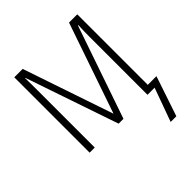

<svg xmlns="http://www.w3.org/2000/svg" viewBox="-196 -654 955 955"><g transform="rotate(-45 282.0 -176.5)"><path d="M60 0H96V-398C96 -430 96 -456 95 -489H97L264 0H298L466 -488H469C467 -454 467 -428 467 -400V0H517L453 177H493L564 -34H503V-530H445L281 -53L119 -530H60Z"/></g></svg>

Font: Noto Sans Mono SemiCondensed ExtraLight
Style: Regular
Weight: 200
Width: 4
Designer: Monotype Design Team
Foundry: Monotype Imaging Inc.
Version: Version 2.014